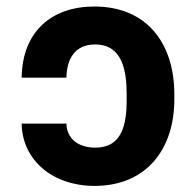

<svg xmlns="http://www.w3.org/2000/svg" viewBox="-20 -573 615 602"><path d="M188.2 -185.4H47.9C49.7 -70.3 145.6 9.9 276.3 9.9C440.3 9.9 527 -106.9 526.6 -262.1V-277.7C526.6 -435 442.1 -552.6 275.9 -552.6C141.3 -552.6 49.7 -473.4 47.9 -329.5H188.2C189.6 -392.8 218 -433.6 278.4 -433.6C363.6 -433.6 377.1 -351.6 377.1 -277.7V-262.1C377.5 -182.5 362.6 -110.1 279.1 -110.1C224.4 -110.1 189.6 -138.5 188.2 -185.4Z"/></svg>

Font: Margiela Sans
Style: Bold
Weight: 700
Designer: Stefan Endress, Andreas Faust
Version: Version 1.100;FEAKit 1.0